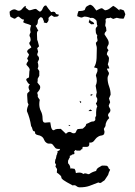

<svg xmlns="http://www.w3.org/2000/svg" viewBox="-20 -647 577 821"><path d="M365 -627Q374 -625 380.5 -617Q387 -609 392 -602Q398 -605 403.5 -608Q409 -611 416 -612L429 -603Q440 -604 448 -610Q456 -616 464 -622Q472 -618 478.5 -612.5Q485 -607 491 -602V-608Q501 -607 510 -602L516 -586Q514 -581 512.5 -576Q511 -571 508 -567Q491 -567 479 -571L464 -566L452 -572Q446 -568 437 -570L431 -563Q433 -556 431.5 -549.5Q430 -543 430 -536Q434 -531 434 -525.5Q434 -520 435 -515Q432 -512 429.5 -508.5Q427 -505 427 -500Q432 -492 438.5 -482Q445 -472 445 -463Q445 -457 441.5 -452Q438 -447 438 -441L444 -432Q437 -423 437 -414Q440 -410 443 -406Q446 -402 446 -397Q446 -385 441 -372L447 -357V-354H438V-350L446 -335Q446 -329 443 -324Q440 -319 440 -313Q440 -295 446.5 -277.5Q453 -260 453 -242L446 -226L451 -210L445 -196Q445 -191 448.5 -186Q452 -181 452 -176Q452 -169 447 -164.5Q442 -160 442 -153L447 -142Q440 -136 435.5 -127Q431 -118 431 -108L424 -96L427 -83L425 -73Q420 -68 413.5 -67.5Q407 -67 402 -64Q393 -59 389 -53.5Q385 -48 381 -43.5Q377 -39 370.5 -37.5Q364 -36 350 -39Q345 -31 338.5 -25Q332 -19 332 -9L321 -7Q316 -12 310.5 -16.5Q305 -21 303 -28Q297 -28 292.5 -24.5Q288 -21 283 -21Q271 -21 258 -26Q252 -10 235 -10Q227 -10 223 -11Q219 -12 217 -14Q215 -16 212.5 -19.5Q210 -23 206 -28Q201 -34 192.5 -33Q184 -32 178 -37Q171 -42 168 -50.5Q165 -59 157 -64Q151 -68 143.5 -69Q136 -70 131 -75L129 -85Q121 -85 119 -94Q117 -103 113 -108Q108 -142 95 -172Q95 -180 97 -186.5Q99 -193 102 -200L98 -209Q98 -217 97 -225Q96 -233 96 -241L97 -248L107 -258Q106 -260 104 -265Q102 -270 102 -272Q102 -281 108 -286Q102 -288 98.5 -294Q95 -300 92 -305Q92 -310 96 -312Q100 -314 104 -316Q105 -324 105 -332.5Q105 -341 107 -349Q106 -356 101.5 -360.5Q97 -365 93 -370Q93 -375 95.5 -379Q98 -383 101 -387L96 -397Q98 -401 100.5 -405Q103 -409 104 -414L96 -425Q96 -432 102.5 -436.5Q109 -441 114 -444Q113 -449 109 -453.5Q105 -458 105 -464Q111 -470 111 -477Q111 -486 106 -494Q106 -501 111 -509Q109 -517 109 -522Q109 -528 113 -538Q105 -543 96 -545Q87 -547 79 -552L83 -563Q76 -563 70.5 -567.5Q65 -572 60 -576Q54 -576 50 -571.5Q46 -567 41 -567L25 -575Q21 -584 21 -597Q25 -601 30.5 -604Q36 -607 42 -607Q45 -607 50.5 -604Q56 -601 60 -601Q69 -601 75.5 -610Q82 -619 90 -622V-614L104 -603Q112 -603 119 -606Q126 -609 134 -609Q138 -606 142 -602.5Q146 -599 151 -597Q159 -601 161.5 -608.5Q164 -616 170 -622L177 -624Q182 -616 187.5 -609Q193 -602 199 -595Q205 -597 209 -597Q211 -597 212 -596Q213 -595 215 -595L220 -587L232 -584Q230 -577 223.5 -576Q217 -575 211 -575L200 -582Q193 -578 187 -570L188 -565Q188 -555 179 -548L167 -551L168 -555L162 -570L155 -574Q147 -570 142 -560Q142 -552 140.5 -546.5Q139 -541 132 -536Q136 -532 138 -526.5Q140 -521 144 -517Q138 -513 138 -503L139 -477Q142 -470 143.5 -463Q145 -456 147 -449L139 -441L143 -426L139 -415Q140 -408 143.5 -406Q147 -404 147 -394L141 -381Q144 -373 144 -364Q144 -362 143 -359Q142 -356 141 -354L148 -343V-323L141 -310Q142 -304 140 -294L151 -280L152 -274Q152 -267 147.5 -261Q143 -255 139 -250L142 -240Q140 -234 143.5 -229.5Q147 -225 150 -220Q149 -215 148.5 -211Q148 -207 148 -202Q148 -185 155 -171.5Q162 -158 162 -141Q162 -132 164 -128Q166 -124 169.5 -123Q173 -122 178 -123Q183 -124 189 -124H195Q196 -121 196.5 -115Q197 -109 198.5 -103.5Q200 -98 202.5 -94Q205 -90 210 -90Q217 -95 224.5 -95.5Q232 -96 240 -96L262 -75Q270 -83 277 -83Q282 -83 286 -80Q290 -77 295 -77Q303 -77 305 -83.5Q307 -90 312 -95L334 -97Q339 -101 343.5 -105.5Q348 -110 349 -117Q358 -120 364.5 -124Q371 -128 381 -128Q389 -132 387.5 -139Q386 -146 391 -151V-167Q391 -173 392 -179.5Q393 -186 396 -192L390 -205Q396 -211 396 -221Q396 -227 394.5 -228.5Q393 -230 392 -232Q391 -234 391 -238Q391 -242 394 -252L389 -280Q394 -292 394 -301Q394 -307 393 -313Q392 -319 390 -324Q391 -330 394 -335.5Q397 -341 397 -348L396 -355L382 -359Q392 -374 393 -398.5Q394 -423 394 -441Q394 -447 392 -452.5Q390 -458 390 -464L397 -472Q397 -480 395.5 -484Q394 -488 396 -496Q391 -501 390 -507.5Q389 -514 389 -521Q389 -526 391.5 -529.5Q394 -533 397 -536Q394 -541 394 -547Q394 -553 393 -558Q388 -565 381.5 -568.5Q375 -572 367 -570Q355 -576 340 -576L330 -572Q325 -572 320 -574Q315 -576 310 -578Q311 -589 316 -600H323Q334 -600 342 -604Q346 -616 350 -619Q354 -622 365 -627ZM364 -565 367 -558Q372 -556 377 -553Q382 -550 383 -544L370 -543L359 -552ZM358 -172 366 -179 374 -174 369 -172ZM365 -240 370 -244 376 -243V-242L372 -238ZM321 -213V-216L328 -211L324 -206ZM273 -111 274 -113 281 -111 278 -108ZM234 -4Q235 -7 239.5 -15Q244 -23 249.5 -30.5Q255 -38 261 -43.5Q267 -49 271 -48Q277 -52 281.5 -56.5Q286 -61 292 -64L300 -75L301 -71Q306 -72 309 -74.5Q312 -77 316 -79Q316 -75 325 -71.5Q334 -68 337 -66L344 -68Q351 -64 355.5 -57.5Q360 -51 364 -44L360 -45Q362 -37 362 -32Q362 -19 351 -19Q340 -19 331 -19Q329 -9 323 -3H308L303 -6L296 2L299 7L297 12L288 14L285 17L279 19L278 20L279 25L273 35H274L271 40V51Q281 61 281 74L286 73L299 75Q304 83 304 91L305 93Q309 92 312 91.5Q315 91 319 91Q330 91 336 97L343 94L353 96L356 98L362 97Q369 92 376 89Q383 86 391 84Q393 75 400.5 70Q408 65 416 61Q421 61 426.5 61Q432 61 437 62L442 66L444 71V72L451 79Q445 89 442 102V101L441 103L427 124Q425 126 419.5 129Q414 132 412 135H404L401 133Q379 142 362 148Q345 154 321 154Q313 154 306.5 148.5Q300 143 291 146Q282 141 265.5 132Q249 123 243 115Q243 108 238.5 103.5Q234 99 229 95L230 96L223 91L224 76L217 65L219 59L220 58L215 49Q216 44 216 39.5Q216 35 219 31L222 16L224 13L225 7L227 5Q225 3 225 2Q225 0 228.5 -1.5Q232 -3 234 -4Z"/></svg>

Font: ErikasBuero
Style: Regular
Weight: 400
Designer: Peter Wiegel
Foundry: Peter Wiegel
Version: Version 1.006